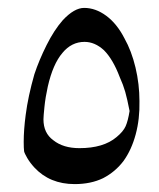

<svg xmlns="http://www.w3.org/2000/svg" viewBox="-20 -496 403 486"><path d="M293 -89Q272 -61 241 -45Q210 -30 169 -30Q106 -30 67 -72Q56 -84 49 -96Q42 -108 41 -113Q40 -121 40 -137Q40 -167 45 -205Q51 -252 67 -308Q79 -344 98 -382Q117 -420 139 -445Q168 -476 193 -476Q222 -476 249 -456Q276 -436 295 -399Q313 -367 323 -325Q333 -283 333 -240Q334 -195 323.5 -156Q313 -117 293 -89ZM283 -301Q266 -346 243 -369Q220 -390 194 -390Q161 -390 138 -362Q114 -334 101 -277Q95 -250 92.5 -225.5Q90 -201 90 -194Q90 -159 115 -141Q140 -121 181 -121Q242 -121 275 -149Q292 -163 298 -176.5Q304 -190 308 -215Q302 -246 297 -263.5Q292 -281 283 -301Z"/></svg>

Font: Mirza
Style: Regular
Weight: 400
Designer: Arabic design by Kourosh Beigpour, Latin design by Eduardo Tunni, engineering by Lasse Fister
Version: Version 1.000